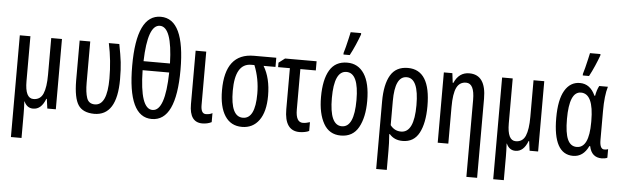

<svg xmlns="http://www.w3.org/2000/svg" viewBox="-57 -1000 4722 1461"><g transform="rotate(5 2303.5 -270.0)"><path d="M384 -537H302V-257Q302 -161 281 -112Q260 -63 207 -63Q143 -63 143 -194V-537H62V240H143V58Q143 15 140 -39H142Q164 10 211 10Q274 10 305 -73H309L319 0H384Z M677 9Q851 9 851 -269Q851 -348 844.5 -401.5Q838 -455 822 -537H742Q770 -405 770 -268Q770 -63 676 -63Q629 -63 614.5 -106Q600 -149 600 -222V-537H519V-230Q520 -99 555 -45.5Q590 8 677 9Z M1303 -382Q1303 -771 1119 -771Q934 -771 934 -381Q934 10 1117 10Q1303 10 1303 -382ZM1118 -702Q1211 -702 1219 -423H1017Q1025 -702 1118 -702ZM1117 -59Q1021 -59 1016 -354H1219Q1213 -59 1117 -59Z M1486 -537H1405V-128Q1405 10 1503 10Q1542 10 1574 -6V-75Q1554 -63 1524 -63Q1486 -63 1486 -129Z M1984 -243Q1984 -378 1930 -467H2021V-537H1850Q1631 -537 1631 -255Q1631 -128 1676 -59Q1721 10 1806 10Q1889 10 1936.5 -55.5Q1984 -121 1984 -243ZM1713 -258Q1713 -467 1836 -467H1860Q1901 -366 1901 -251Q1901 -60 1807 -60Q1713 -60 1713 -258Z M2329 -537H2088L2041 -501V-467H2131V-153Q2131 11 2246 11Q2264 11 2285.5 7Q2307 3 2319 -4V-71Q2289 -61 2265 -61Q2211 -61 2211 -158V-467H2329Z M2739 -269Q2739 -406 2692.5 -476.5Q2646 -547 2563 -547Q2472 -547 2429 -474.5Q2386 -402 2386 -269Q2386 -143 2429.5 -66.5Q2473 10 2561 10Q2653 10 2696 -67Q2739 -144 2739 -269ZM2469 -269Q2469 -476 2563 -476Q2657 -476 2657 -269Q2657 -61 2563 -61Q2469 -61 2469 -269ZM2528 -606H2576Q2596 -643 2615.5 -688Q2635 -733 2648 -769V-780H2568Q2565 -766 2557.5 -732.5Q2550 -699 2541.5 -666Q2533 -633 2528 -618Z M3023 -476Q3115 -476 3115 -270Q3115 -60 3015 -60Q2965 -60 2933 -102V-286Q2933 -476 3023 -476ZM3199 -270Q3199 -547 3026 -547Q2935 -547 2893.5 -476.5Q2852 -406 2852 -276V240H2933V98Q2933 69 2932 35.5Q2931 2 2928 -33H2933Q2970 10 3033 10Q3119 10 3159 -65Q3199 -140 3199 -270Z M3495 -547Q3416 -547 3380 -464H3375L3366 -537H3301V0H3382V-279Q3382 -382 3404.5 -428Q3427 -474 3477 -474Q3541 -474 3541 -348V240H3623V-364Q3623 -547 3495 -547Z M4068 -537H3986V-257Q3986 -161 3965 -112Q3944 -63 3891 -63Q3827 -63 3827 -194V-537H3746V240H3827V58Q3827 15 3824 -39H3826Q3848 10 3895 10Q3958 10 3989 -73H3993L4003 0H4068Z M4335 10Q4413 10 4453 -75H4459Q4476 10 4555 10Q4565 10 4578.5 7.5Q4592 5 4597 1V-64Q4584 -59 4568 -59Q4533 -59 4533 -129V-349Q4533 -468 4554 -537H4488Q4471 -506 4463 -460H4458Q4419 -547 4340 -547Q4266 -547 4224.5 -476.5Q4183 -406 4183 -267Q4183 10 4335 10ZM4357 -60Q4310 -60 4287.5 -109.5Q4265 -159 4265 -266Q4265 -475 4354 -475Q4451 -475 4451 -267V-256Q4451 -60 4357 -60ZM4356 -606H4404Q4424 -643 4443.5 -688Q4463 -733 4476 -769V-780H4396Q4393 -766 4385.5 -732.5Q4378 -699 4369.5 -666Q4361 -633 4356 -618Z"/></g></svg>

Font: Noto Sans Display Condensed
Style: Regular
Weight: 400
Width: 3
Designer: Monotype Design Team
Foundry: Monotype Imaging Inc.
Version: Version 1.900